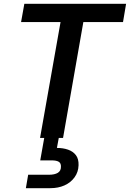

<svg xmlns="http://www.w3.org/2000/svg" viewBox="-20 -720 678 1002"><path d="M189 0 296 -605H90L107 -700H638L622 -605H415L309 0ZM115 262 127 192H235Q265 192 281.5 182Q298 172 298 151Q299 132 287 124.5Q275 117 250 117H190L212 -7H288L277 52Q309 52 335 61Q361 70 376 89.5Q391 109 390 142Q389 178 369 205.5Q349 233 316.5 247.5Q284 262 243 262Z"/></svg>

Font: DM Sans 20pt SemiBold
Style: Italic
Weight: 600
Italic angle: -10°
Version: Version 4.004;gftools[0.9.30]